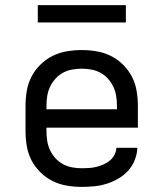

<svg xmlns="http://www.w3.org/2000/svg" viewBox="-20 -724 640 752"><path d="M300 8Q271 8 241.5 3Q212 -2 186 -15Q160 -28 138.5 -49Q117 -70 103.5 -96Q90 -122 85 -151.5Q80 -181 80 -210V-310Q80 -339 85 -368.5Q90 -398 103.5 -424Q117 -450 138.5 -471Q160 -492 186 -505Q212 -518 241.5 -523Q271 -528 300 -528Q329 -528 358.5 -523Q388 -518 414 -505Q440 -492 461.5 -471Q483 -450 496.5 -424Q510 -398 515 -368.5Q520 -339 520 -310V-224H162V-210Q162 -191 165 -172Q168 -153 176 -136Q184 -119 197 -104.5Q210 -90 227 -81Q244 -72 262.5 -68.5Q281 -65 300 -65Q315 -65 329.5 -66Q344 -67 358 -70.5Q372 -74 385.5 -80Q399 -86 410 -95Q421 -104 428 -117Q435 -130 436 -145H518Q517 -120 507.5 -96.5Q498 -73 481.5 -55Q465 -37 443.5 -24.5Q422 -12 398.5 -4.5Q375 3 350 5.5Q325 8 300 8ZM162 -296H438V-310Q438 -329 435 -348Q432 -367 424 -384Q416 -401 403 -415.5Q390 -430 373.5 -439Q357 -448 338 -451.5Q319 -455 300 -455Q281 -455 262 -451.5Q243 -448 226.5 -439Q210 -430 197 -415.5Q184 -401 176 -384Q168 -367 165 -348Q162 -329 162 -310ZM473 -636H128V-704H473Z"/></svg>

Font: Iosevka Extended
Style: Regular
Weight: 400
Width: 7
Monospace: yes
Designer: Belleve Invis
Foundry: Belleve Invis
Version: Version 32.5.0; ttfautohint (v1.8.4)